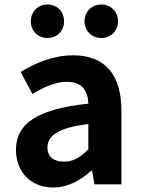

<svg xmlns="http://www.w3.org/2000/svg" viewBox="-20 -820 631 854"><path d="M216 14C281 14 337 -17 385 -60H390L400 0H520V-327C520 -489 447 -574 305 -574C217 -574 137 -540 72 -500L124 -402C176 -433 226 -456 278 -456C347 -456 371 -414 373 -359C148 -335 51 -272 51 -153C51 -57 116 14 216 14ZM265 -101C222 -101 191 -120 191 -164C191 -215 236 -252 373 -268V-156C338 -121 307 -101 265 -101ZM191 -651C235 -651 265 -684 265 -725C265 -767 235 -800 191 -800C148 -800 117 -767 117 -725C117 -684 148 -651 191 -651ZM430 -651C474 -651 505 -684 505 -725C505 -767 474 -800 430 -800C387 -800 356 -767 356 -725C356 -684 387 -651 430 -651Z"/></svg>

Font: Noto Sans CJK SC
Style: Bold
Weight: 700
Designer: Ryoko NISHIZUKA 西塚涼子 (kana, bopomofo & ideographs); Paul D. Hunt (Latin, Greek & Cyrillic); Sandoll Communications 산돌커뮤니
Foundry: Adobe
Version: Version 2.004;hotconv 1.0.118;makeotfexe 2.5.65603